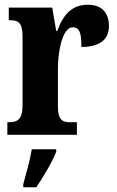

<svg xmlns="http://www.w3.org/2000/svg" viewBox="-20 -568 491 809"><path d="M11 0H304V-53H276C244 -53 224 -61 224 -120V-277C224 -361 246 -453 286 -453C317 -453 323 -425 323 -370C394 -370 439 -397 439 -458C439 -510 413 -548 350 -548C285 -548 247 -509 221 -437H217L200 -536H17V-483H20C56 -483 75 -474 75 -415V-125C75 -62 52 -53 15 -53H11ZM78 208V221H133C162 178 201 113 217 71V61H114C107 105 89 168 78 208Z"/></svg>

Font: Noto Serif Bengali ExtraCondensed ExtraBold
Style: Regular
Weight: 800
Width: 2
Designer: Juan Bruce, Universal Thirst, Indian Type Foundry and the Monotype Design Team.
Foundry: Monotype Imaging Inc.
Version: Version 2.003